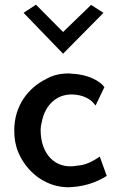

<svg xmlns="http://www.w3.org/2000/svg" viewBox="-20 -799 525 822"><path d="M81 -744 250 -569 423 -744 370 -778 250 -662 134 -779ZM389 -347 427 -426C410 -450 361 -480 291 -483H290C279 -485 268 -485 256 -484C228 -482 202 -475 178 -461C100 -423 41 -345 41 -241C41 -207 46 -177 58 -148C92 -65 169 -4 257 2C267 3 276 3 286 2C360 -2 412 -30 437 -46L407 -129C344 -83 306 -92 306 -89C217 -74 154 -139 154 -242C154 -254 156 -266 159 -277C172 -348 225 -405 308 -393C346 -388 374 -370 389 -347Z"/></svg>

Font: Bluebird
Style: LiNrw
Weight: 300
Designer: Jasper
Foundry: Cannot Into Space Fonts
Version: Version 0.98